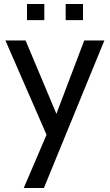

<svg xmlns="http://www.w3.org/2000/svg" viewBox="-20 -691 545 953"><path d="M98 242 211 -22 7 -490H107L260 -126L398 -490H498L198 242ZM306 -591V-671H392V-591ZM114 -591V-671H200V-591Z"/></svg>

Font: Cabin VF Beta
Style: Regular
Weight: 400
Designer: Pablo Impallari
Foundry: Pablo Impallari. http://www.impallari.com Igino Marini. http://www.ikern.com
Version: Version 2.200